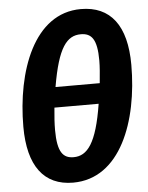

<svg xmlns="http://www.w3.org/2000/svg" viewBox="-54 -804 668 865"><g transform="rotate(-5 279.5 -371.0)"><path d="M344 -759C131 -759 40 -503 40 -253C40 -76 110 17 242 17C456 17 549 -234 549 -489C549 -667 478 -759 344 -759ZM334 -646C382 -646 407 -618 407 -521C407 -493 404 -460 400 -419H200C230 -596 271 -646 334 -646ZM387 -327C359 -150 316 -97 254 -97C207 -97 181 -125 181 -226C181 -255 183 -287 187 -327Z"/></g></svg>

Font: Fira Sans
Style: Bold Italic
Weight: 700
Italic angle: -8°
Designer: bBox Type GmbH & Carrois Corporate GbR & Edenspiekermann AG
Foundry: bBox Type GmbH & Carrois Corporate GbR & Edenspiekermann AG
Version: Version 4.301;PS 004.301;hotconv 1.0.88;makeotf.lib2.5.64775